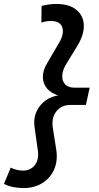

<svg xmlns="http://www.w3.org/2000/svg" viewBox="-66 -729 500 970"><path d="M218 -709Q285 -709 320.5 -679Q356 -649 357.5 -601Q359 -553 324 -496L270 -408Q250 -376 248.5 -348Q247 -320 263 -303Q279 -286 310 -286H387L368 -199H292Q244 -199 218.5 -166Q193 -133 201 -82L218 26Q227 82 208 126Q189 170 148.5 195.5Q108 221 53 221Q25 221 0.5 216Q-24 211 -46 200L-12 118Q2 125 19 129Q36 133 48 133Q89 133 110.5 104.5Q132 76 125 30L108 -91Q103 -131 118 -164.5Q133 -198 163 -220.5Q193 -243 235 -248L234 -245Q194 -256 172.5 -281Q151 -306 150.5 -340Q150 -374 173 -411L232 -512Q259 -557 249 -590Q239 -623 190 -623Q179 -623 167 -621Q155 -619 143 -615L144 -699Q164 -704 182 -706.5Q200 -709 218 -709Z"/></svg>

Font: Red Hat Text SemiBold
Style: Italic
Weight: 600
Italic angle: -12°
Designer: Pentagram, MCKL
Foundry: Pentagram, MCKL
Version: Version 1.023